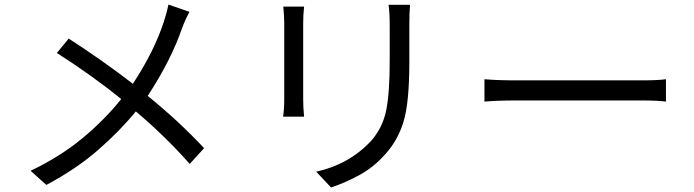

<svg xmlns="http://www.w3.org/2000/svg" viewBox="-20 -780 3040 841"><path d="M281 -611Q427 -517 562 -413Q656 -556 698 -686Q710 -722 718 -760L810 -728Q791 -694 777 -655Q728 -514 627 -360Q765 -248 874 -131L811 -62Q702 -185 575 -292Q505 -206 409 -122.5Q313 -39 183 30L114 -32Q244 -94 341 -174.5Q438 -255 511 -346Q387 -447 229 -548Z M1776 -759Q1773 -723 1773 -672Q1773 -612 1773 -510Q1773 -330 1747.5 -247Q1722 -164 1668 -105Q1617 -47 1552 -12Q1487 23 1430 41L1365 -28Q1507 -59 1604 -161Q1656 -220 1671.5 -296Q1687 -372 1687 -514Q1687 -571 1687 -672Q1687 -723 1682 -759ZM1312 -751Q1308 -715 1308 -679Q1308 -634 1308 -345Q1308 -308 1312 -269H1220Q1225 -301 1225 -346Q1225 -409 1225 -679Q1225 -706 1221 -751Z M2102 -433Q2157 -428 2241 -428Q2352 -428 2789 -428Q2864 -428 2897 -433V-335Q2858 -340 2790 -340Q2678 -340 2241 -340Q2159 -340 2102 -335Z"/></svg>

Font: Gothic Nguyen
Style: Regular
Weight: 400
Designer: MORI Takayuki
Version: Version 1.220;July 21, 2023;FontCreator 14.0.0.2814 64-bit